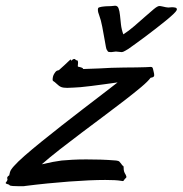

<svg xmlns="http://www.w3.org/2000/svg" viewBox="-140 -644 638 671"><path d="M298.8 -34.2Q300.3 -30.8 301 -29.1Q301.8 -27.3 301.8 -25.9Q301.8 -23.4 300 -22.2Q298.3 -21 295.9 -18.1Q293.5 -14.2 292.2 -12.7Q291 -11.2 288.1 -11.2Q286.6 -11.2 285.6 -11.7Q284.7 -12.2 282.2 -12.2Q265.1 -15.1 228 -15.1Q202.6 -15.1 170.2 -13.7Q137.7 -12.2 101.3 -9.5Q64.9 -6.8 25.9 -2.9Q-13.2 1 -51.8 5.9Q-55.2 6.8 -60.8 6.8Q-66.4 6.8 -73.2 6.8Q-84.5 6.8 -95 6.1Q-105.5 5.4 -106.9 2.9Q-107.9 1.5 -110.1 0.7Q-112.3 0 -114.5 -0.7Q-116.7 -1.5 -118.4 -2.2Q-120.1 -2.9 -120.1 -4.9Q-120.1 -5.9 -119.6 -6.1Q-119.1 -6.3 -118.2 -7.8Q-117.2 -8.8 -116.2 -10.7Q-115.2 -12.2 -114.5 -13.9Q-113.8 -15.6 -113.8 -18.1Q-113.8 -19 -114.5 -19.8Q-115.2 -20.5 -115.2 -22Q-113.3 -28.8 -107.9 -30.8Q-105.5 -44.4 -101.3 -50.8Q-97.2 -57.1 -91.8 -63Q-79.6 -77.1 -54 -99.6Q-28.3 -122.1 4.9 -148.9Q38.1 -175.8 75.7 -205.3Q113.3 -234.9 149.7 -262.7Q186 -290.5 217.8 -314.9Q249.5 -339.4 271 -356Q247.6 -352.5 223.6 -349.4Q199.7 -346.2 178.7 -343.5Q157.7 -340.8 141.6 -339.4Q125.5 -337.9 118.2 -337.9Q111.3 -337.9 106 -337.4Q100.6 -336.9 95.2 -336.9Q81.5 -336.9 74 -339.8Q66.4 -342.8 58.1 -351.1Q49.8 -358.9 46.9 -360.1Q43.9 -361.3 43.9 -365.2Q43.9 -376.5 48.8 -385.3Q53.7 -394 59.1 -397L65.9 -398.9Q75.2 -407.2 85.2 -416.3Q95.2 -425.3 103 -433.1Q104.5 -434.6 105.5 -435.1Q106 -435.5 106.9 -436Q108.4 -436 108.2 -434.1Q107.9 -432.1 108.9 -432.1Q109.9 -432.1 112.8 -435.1Q114.7 -436.5 116.5 -437.3Q118.2 -438 119.1 -438Q122.1 -438 124 -435.5Q126 -433.1 128.9 -433.1Q131.3 -433.1 132.1 -430.7Q132.8 -428.2 132.8 -424.8Q132.8 -421.9 132.3 -418Q131.8 -414.1 131.8 -413.1Q131.8 -411.1 134.3 -410.6Q136.7 -410.2 140.1 -409.4Q143.6 -408.7 146.7 -407.2Q149.9 -405.8 150.9 -402.8L206.1 -404.8Q225.6 -406.2 248.8 -407Q272 -407.7 294.2 -408Q316.4 -408.2 336.2 -408.4Q356 -408.7 369.1 -409.2Q375 -409.2 378.9 -409.7Q382.8 -410.2 386.2 -410.2Q390.6 -410.2 392.3 -408.4Q394 -406.7 395 -401.9Q396 -396 397.5 -391.1Q398.9 -386.2 398.9 -380.9Q398.9 -377.9 396.7 -375.7Q394.5 -373.5 386.2 -372.1Q377.4 -359.9 353.3 -339.6Q329.1 -319.3 295.7 -293.5Q262.2 -267.6 222.9 -238.3Q183.6 -209 144.3 -179.4Q105 -149.9 68.8 -121.6Q32.7 -93.3 5.9 -69.8Q26.4 -74.7 44.7 -78.1Q63 -81.5 75.2 -83Q90.8 -84.5 112.8 -85.7Q134.8 -86.9 161.1 -86.9Q184.6 -86.9 210.9 -86.2Q237.3 -85.4 266.1 -83Q274.4 -82 277.3 -79.1Q280.3 -76.2 284.2 -70.8Q287.1 -65.4 289.6 -64.7Q292 -64 292 -60.1Q292 -49.3 293.9 -43.9Q295.9 -38.6 298.8 -34.2ZM308.1 -472.7Q302.7 -469.7 296.1 -465.8Q289.6 -461.9 285.2 -461.9Q282.7 -461.9 275.1 -462.9Q267.6 -463.9 265.1 -463.9Q263.7 -463.9 257.1 -462.9Q250.5 -461.9 249 -461.9Q248 -461.9 243.2 -462.2Q238.3 -462.4 237.3 -463.9Q234.4 -467.8 232.9 -470.5Q231.4 -473.1 230 -480.7Q228.5 -488.3 225.8 -504.2Q223.1 -520 217.3 -550.8Q212.4 -575.7 207.3 -588.6Q202.1 -601.6 202.1 -609.9Q202.1 -613.8 203.1 -615.7Q203.6 -617.2 207 -618.4Q210.4 -619.6 215.3 -620.4Q220.2 -621.1 224.9 -621.6Q229.5 -622.1 231.9 -622.1Q240.2 -622.1 247.8 -622.6Q255.4 -623 262.2 -624Q271 -624 274.4 -614.7Q277.8 -605.5 279.3 -591.1Q280.8 -576.7 282.7 -558.8Q284.7 -541 291 -523.9Q310.1 -536.1 329.8 -553.2Q349.6 -570.3 366.9 -585.7Q384.3 -601.1 397.5 -612.1Q410.6 -623 417 -623Q420.9 -623 429 -621.1Q437 -619.1 439.9 -618.7Q441.9 -618.7 444.3 -618.2Q446.8 -617.7 448.2 -617.7Q451.2 -617.7 454.6 -618.2Q458 -618.7 460.9 -618.7Q467.3 -618.7 472.7 -617.4Q478 -616.2 478 -611.8Q478 -610.8 478 -609.9Q478 -608.9 477.1 -607.9Q475.6 -604 465.3 -594.2Q455.1 -584.5 439.5 -571.8Q423.8 -559.1 405 -544.4Q386.2 -529.8 367.9 -516.1Q349.6 -502.4 333.7 -491Q317.9 -479.5 308.1 -472.7Z"/></svg>

Font: Oregano
Style: Italic
Weight: 400
Italic angle: -12°
Designer: Astigmatic (AOETI)
Foundry: Astigmatic (AOETI)
Version: Version 1.000